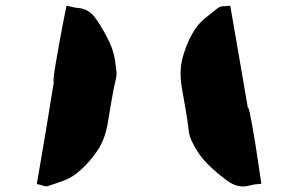

<svg xmlns="http://www.w3.org/2000/svg" viewBox="-20 -687 1040 678"><path d="M152 -31Q143 -27 133 -31Q123 -35 110 -37Q126 -129 141 -219Q156 -309 170 -397Q168 -397 170 -416.5Q172 -436 177.5 -467Q183 -498 189 -532.5Q195 -567 201 -597.5Q207 -628 211 -647.5Q215 -667 215 -667Q230 -664 234.5 -662.5Q239 -661 254 -659Q296 -657 322 -616Q347 -579 366.5 -538Q386 -497 390 -442Q392 -434 391.5 -424Q391 -414 388 -403Q380 -369 374 -332.5Q368 -296 362 -261Q353 -200 326.5 -159Q300 -118 265 -87Q238 -62 209.5 -51Q181 -40 152 -31ZM646 -229Q642 -264 635.5 -300.5Q629 -337 623 -372Q612 -433 624 -480Q636 -527 659 -568Q677 -600 701 -620Q725 -640 750 -659Q758 -665 769 -665Q780 -665 793 -667Q809 -575 824.5 -485.5Q840 -396 855 -307Q858 -308 862 -289Q866 -270 871.5 -239.5Q877 -209 882.5 -174Q888 -139 892.5 -108Q897 -77 900 -57.5Q903 -38 903 -38Q887 -36 882 -36Q877 -36 862 -32Q820 -20 781 -50Q745 -76 712 -109Q679 -142 656 -191Q648 -208 646 -229Z"/></svg>

Font: Palette Mosaic
Style: Regular
Weight: 400
Designer: Shibuyafont
Version: Version 1.001